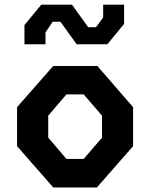

<svg xmlns="http://www.w3.org/2000/svg" viewBox="-20 -824 660 844"><path d="M214 0H406L565 -181.5V-353L408 -534H214L55 -353V-181.5ZM272 -125.5 192 -219V-315.5L272 -409H348L428.5 -315.5V-219L348 -125.5ZM296.5 -803.5H161.5L87.5 -714V-629.5H180V-681.5L211.5 -728.5H245.5L317 -629.5H452L525.5 -719V-803.5H433.5V-747L402 -704.5H367.5Z"/></svg>

Font: Monaspace Krypton
Style: Bold
Weight: 700
Designer: Riley Cran & the Lettermatic Team
Foundry: Lettermatic
Version: Version 1.200 (Monaspace Krypton)